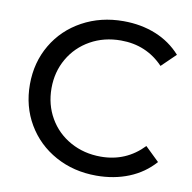

<svg xmlns="http://www.w3.org/2000/svg" viewBox="-80 -788 878 876"><g transform="rotate(10 359.0 -350.0)"><path d="M51.8 -350.1Q51.8 -452.1 99.9 -533.7Q147.9 -615.2 232.9 -661.6Q317.9 -708 422.9 -708Q504.9 -708 573 -680.4Q641.1 -652.8 689 -599.1L624 -536.1Q544.9 -619.1 426.8 -619.1Q348.6 -619.1 285.9 -584Q223.1 -548.8 187.5 -487.3Q151.9 -425.8 151.9 -350.1Q151.9 -273.9 187.5 -212.4Q223.1 -150.9 286.1 -116Q349.1 -81.1 426.8 -81.1Q543.9 -81.1 624 -165L689 -102.1Q641.1 -47.9 572.5 -20Q503.9 7.8 421.9 7.8Q316.9 7.8 232.4 -38.6Q147.9 -85 99.9 -166.5Q51.8 -248 51.8 -350.1Z"/></g></svg>

Font: Montserrat Medium
Style: Regular
Weight: 500
Designer: Julieta Ulanovsky
Foundry: Julieta Ulanovsky
Version: Version 7.200